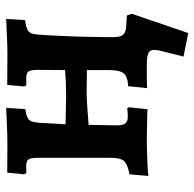

<svg xmlns="http://www.w3.org/2000/svg" viewBox="-24 -482 642 635"><g transform="rotate(-90 297.5 -164.0)"><path d="M506.1 137.1 428.3 121.5 447.4 45.9Q454.5 18.3 445.3 9.1Q436.1 0 403.4 0Q380.6 0 365.8 0Q351 0 341.4 0.3Q331.8 0.5 324 1L330.5 -61.8Q361.4 -62.8 372.6 -76.2Q383.8 -89.5 383.8 -124.8V-198Q367.5 -198 344.9 -198.5Q322.4 -199 308 -199Q294.9 -199 263.7 -197Q232.6 -195 202.5 -192.4L201 -107.2Q200 -81.9 206.3 -72.4Q212.6 -62.8 229.9 -62.8Q236.4 -62.8 243.7 -63.3Q251.1 -63.8 257 -64.8L260.8 -59.6L254.3 2.5Q243.7 1.5 225.7 1.2Q207.6 1 188.7 0.5Q169.8 0 156.1 0Q136.9 0 112.1 0.8Q87.2 1.5 65.8 2.6Q44.5 3.6 33.6 5.2L39.1 -57.3Q71.8 -63.3 82.6 -75.1Q93.5 -86.8 93.5 -117.3V-361.7Q93.5 -383.8 88.2 -391.3Q83 -398.8 66.5 -398.8Q61.5 -398.8 54.9 -398.5Q48.3 -398.3 43.7 -398.3L39 -405.4L44.5 -461.6L137.2 -461Q150.9 -461 172.3 -461.5Q193.7 -462 216.8 -463.3Q239.8 -464.6 258.9 -465.1L254.6 -401.9Q227.2 -397.9 219.3 -389.7Q211.5 -381.5 209.5 -355.2L204.5 -268.7L297.5 -266.8Q322.5 -266.8 340.7 -267.6Q358.9 -268.3 383.8 -270.5L384.4 -361.7Q384.4 -384.3 378.9 -391.5Q373.4 -398.8 356.8 -398.8L333.6 -398.3L329.4 -405.4L334.8 -461.6L437 -461Q449 -461 468.6 -461.5Q488.2 -462 510.7 -463.3Q533.2 -464.6 552.9 -465.1L549 -402.8Q521 -398.8 512.2 -391.5Q503.4 -384.3 501.4 -363.8Q498.8 -328 496.8 -285.2Q494.8 -242.4 493.8 -197.7Q492.7 -152.9 492.7 -109.4Q492.7 -87.5 500.6 -78.5Q508.5 -69.6 527.2 -68.1L564.3 -66.1L570 -49.4Z"/></g></svg>

Font: Alegreya
Style: Regular
Weight: 400
Designer: Juan Pablo del Peral
Foundry: Huerta Tipografica
Version: Version 2.009